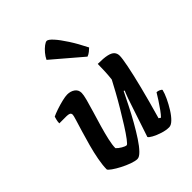

<svg xmlns="http://www.w3.org/2000/svg" viewBox="-219 -891 1007 1007"><g transform="rotate(-45 284.5 -387.5)"><path d="M205 0Q189 0 164 -9Q139 -18 114 -31Q89 -44 71.5 -56.5Q54 -69 52 -75Q52 -105 59.5 -145.5Q67 -186 78.5 -228Q90 -270 101.5 -308Q113 -346 121 -372Q129 -398 129 -404Q129 -415 121 -418.5Q113 -422 100 -422H47Q47 -434 50 -446Q53 -458 55 -464Q69 -471 94 -479.5Q119 -488 144 -494Q169 -500 183 -500Q208 -500 225.5 -487.5Q243 -475 243 -452Q243 -438 235 -407.5Q227 -377 215 -338Q203 -299 191 -257.5Q179 -216 171 -180.5Q163 -145 163 -122Q173 -111 190 -101Q207 -91 216 -91Q221 -91 238.5 -114Q256 -137 279 -173.5Q302 -210 326.5 -251Q351 -292 371.5 -329.5Q392 -367 404 -390Q407 -414 408.5 -445Q410 -476 410 -500Q453 -500 477.5 -494.5Q502 -489 512 -477.5Q522 -466 522 -449Q522 -430 512 -379.5Q502 -329 482.5 -251.5Q463 -174 434 -73L445 -66Q456 -77 470.5 -97Q485 -117 499.5 -139.5Q514 -162 523 -177Q532 -177 542 -172.5Q552 -168 554 -163Q549 -142 536 -114.5Q523 -87 506.5 -60.5Q490 -34 472.5 -17Q455 0 440 0Q417 0 390.5 -8.5Q364 -17 345 -27.5Q326 -38 323 -45L375 -201Q385 -233 395 -260.5Q405 -288 411 -301L406 -304Q389 -270 368.5 -229Q348 -188 325 -147.5Q302 -107 280 -73.5Q258 -40 238.5 -20Q219 0 205 0ZM399 -565 235 -705Q243 -722 256.5 -738Q270 -754 284 -764.5Q298 -775 306 -775Q317 -775 338 -752Q359 -729 385.5 -688Q412 -647 439 -593Q433 -587 422 -578Q411 -569 399 -565Z"/></g></svg>

Font: Texturina 12pt
Style: Bold Italic
Weight: 700
Italic angle: -11°
Designer: Guillermo Torres Carreño
Foundry: Omnibus-Type
Version: Version 1.002